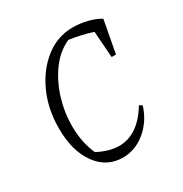

<svg xmlns="http://www.w3.org/2000/svg" viewBox="-124 -584 658 689"><g transform="rotate(-30 205.5 -239.5)"><path d="M193 8Q126 8 85.5 -48Q45 -104 45 -197Q45 -278 75 -343.5Q105 -409 155.5 -448Q206 -487 268 -487Q299 -487 329 -479.5Q359 -472 380 -459L355 -325H337L329 -434Q283 -449 233 -456Q187 -435 155.5 -391.5Q124 -348 107 -293Q90 -238 90 -181Q90 -115 114 -60Q161 -35 202 -35Q280 -35 335 -126L347 -119Q329 -62 286.5 -27Q244 8 193 8Z"/></g></svg>

Font: Piazzolla ExtraLight
Style: Italic
Weight: 200
Italic angle: -11.3°
Designer: Juan Pablo del Peral
Foundry: Huerta Tipografica
Version: Version 1.330